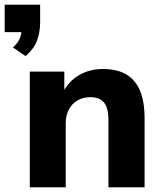

<svg xmlns="http://www.w3.org/2000/svg" viewBox="-50 -798 694 818"><path d="M59 -559 5 -596Q27 -615 35 -636.5Q43 -658 43 -679L75 -661H-30V-778H121V-704Q121 -660 107.5 -624.5Q94 -589 59 -559ZM77 0V-493H224V-400H216Q240 -450 285.5 -477Q331 -504 389 -504Q449 -504 488 -481Q527 -458 546.5 -411.5Q566 -365 566 -293V0H412V-287Q412 -321 404 -342Q396 -363 379 -373.5Q362 -384 336 -384Q304 -384 280 -370Q256 -356 243 -331Q230 -306 230 -273V0Z"/></svg>

Font: Nunito Sans 11pt ExtraBold
Style: Regular
Weight: 800
Version: Version 3.101;gftools[0.9.27]